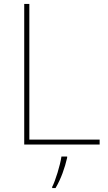

<svg xmlns="http://www.w3.org/2000/svg" viewBox="-20 -734 546 975"><path d="M103 0H486V-25H129V-714H103ZM321 67V61H292C286 104 261 185 245 215V221H262C290 174 309 119 321 67Z"/></svg>

Font: Noto Sans Telugu Thin
Style: Regular
Weight: 100
Designer: Jelle Bosma - Monotype Design Team
Foundry: Monotype Imaging Inc.
Version: Version 2.005